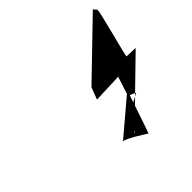

<svg xmlns="http://www.w3.org/2000/svg" viewBox="-138 -765 786 786"><g transform="rotate(-45 254.5 -372.0)"><path d="M247 -358C243 -359 376 -362 375 -364L348 -280C348 -277 382 -268 379 -264L293 -218C270 -192 279 -160 256 -149C256 -149 505 -393 509 -396L458 -398C453 -394 514 -614 508 -614C512 -621 494 -627 498 -633L267 -410C264 -404 251 -366 247 -358ZM199 -160C203 -174 298 -111 298 -111C301 -114 360 -292 362 -298Z"/></g></svg>

Font: Zinc
Style: Obl
Weight: 400
Version: Version 1